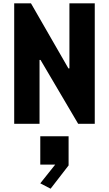

<svg xmlns="http://www.w3.org/2000/svg" viewBox="-20 -750 660 1163"><path d="M66 0H219.5V-387H225.5L453.5 0H554V-730H400.5V-335.5H394.5L167.5 -730H66ZM224 360.5 286.5 393 395.5 252V75.5H224V247H314.5Z"/></svg>

Font: Monaspace Krypton ExtraBold
Style: Regular
Weight: 800
Designer: Riley Cran & the Lettermatic Team
Foundry: Lettermatic
Version: Version 1.101 (Monaspace Krypton)